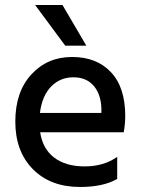

<svg xmlns="http://www.w3.org/2000/svg" viewBox="-20 -740 565 765"><path d="M324 -558H240L120 -720H229ZM139 -290H384V-308Q382 -365 353 -398.5Q324 -432 272 -432Q220 -432 184 -395.5Q148 -359 139 -290ZM299 5Q181 5 111 -66Q41 -137 41 -255.5Q41 -374 105 -443.5Q169 -513 267 -513Q365 -513 422 -452.5Q479 -392 479 -278Q479 -247 473 -213H140Q150 -147 196 -112Q242 -77 317.5 -77Q393 -77 447 -115V-27Q391 5 299 5Z"/></svg>

Font: Hind Colombo Medium
Style: Regular
Weight: 500
Designer: Jyotish Sonowal, Aditi Pimprikar
Foundry: Indian Type Foundry
Version: Version 1.000;PS 1.0;hotconv 1.0.86;makeotf.lib2.5.63406; tt